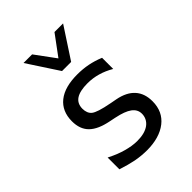

<svg xmlns="http://www.w3.org/2000/svg" viewBox="-234 -936 1070 1070"><g transform="rotate(-45 301.0 -401.5)"><path d="M265.1 -633.3H336.9L457 -816.9H389.2L300.8 -697.3L212.9 -816.9H145ZM288.1 14.2C351.6 14.2 405.8 -0.5 445.3 -31.7C482.4 -61 502.9 -102.1 502.9 -157.7C502.9 -199.2 491.7 -231.9 468.8 -257.3C446.8 -281.7 413.6 -299.3 367.2 -308.1L331.1 -314.9C266.6 -327.1 234.4 -338.4 219.2 -350.1C204.1 -361.8 196.8 -381.3 196.8 -404.3C196.8 -431.6 207 -452.1 227.1 -465.3C247.1 -478.5 278.3 -484.9 315.9 -484.9C345.7 -484.9 371.6 -481 397.5 -473.6C423.3 -466.3 449.2 -455.1 475.1 -439.9V-527.8C448.2 -539.1 419.9 -547.4 395.5 -552.2C368.7 -557.6 339.8 -560.1 312 -560.1C248.5 -560.1 196.3 -547.4 159.2 -517.6C124.5 -489.7 106 -449.2 106 -396.5C106 -354.5 117.7 -322.3 141.6 -298.3C167.5 -272.5 206.5 -256.8 254.9 -247.1L288.6 -240.2L292.5 -239.3C374.5 -222.2 412.1 -195.3 412.1 -149.9C412.1 -126.5 402.3 -102.5 379.4 -85.4C357.4 -69.3 326.7 -61 287.1 -61C257.3 -61 230 -65.9 200.2 -74.2C172.4 -82 145.5 -91.8 104 -112.8V-20C138.2 -8.8 174.8 1 200.2 5.9C228 11.2 259.8 14.2 288.1 14.2Z"/></g></svg>

Font: Hack
Style: Regular
Weight: 400
Monospace: yes
Designer: Christopher Simpkins
Foundry: Christopher Simpkins
Version: Version 2.010